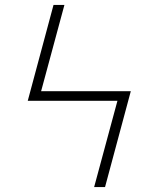

<svg xmlns="http://www.w3.org/2000/svg" viewBox="-20 -755 640 775"><path d="M404 0H360L454 -348H92L196 -735H240L146 -387H508Z"/></svg>

Font: Iosevka Curly XLtEx
Style: Regular
Weight: 200
Width: 7
Monospace: yes
Designer: Belleve Invis
Foundry: Belleve Invis
Version: Version 11.1.0; ttfautohint (v1.8.3)